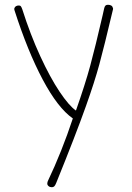

<svg xmlns="http://www.w3.org/2000/svg" viewBox="-20 -529 553 804"><path d="M178 240Q178 236 180 230Q239 106 285 -33Q222 -77 159 -195.5Q96 -314 41 -485Q39 -491 40 -494Q44 -506 59 -506Q65 -506 67.5 -502.5Q70 -499 73 -491Q107 -384 148.5 -294Q190 -204 229.5 -145Q269 -86 298 -66Q337 -177 358 -254.5Q379 -332 410 -466L416 -493Q418 -502 421.5 -505.5Q425 -509 432 -509Q450 -509 453 -495Q454 -492 453 -489Q452 -486 452 -485Q416 -333 396 -259.5Q376 -186 340 -85Q297 36 215 238Q211 248 207 251.5Q203 255 197 255Q189 255 183.5 250.5Q178 246 178 240Z"/></svg>

Font: Mali ExtraLight
Style: Regular
Weight: 275
Version: Version 1.000; ttfautohint (v1.6)